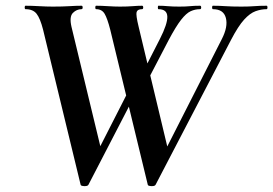

<svg xmlns="http://www.w3.org/2000/svg" viewBox="-20 -645 952 669"><path d="M495 -1 364 -542Q354 -581 344.5 -597Q335 -613 315 -613Q312 -613 312 -619Q312 -625 315 -625Q334 -625 356.5 -623.5Q379 -622 398 -622Q424 -622 442 -623.5Q460 -625 475 -625Q479 -625 479 -619Q479 -613 475 -613Q459 -613 456 -603Q453 -593 463 -552L568 -113L502 -15L753 -509Q775 -552 767 -582.5Q759 -613 722 -613Q719 -613 719 -619Q719 -625 722 -625Q745 -625 766 -623.5Q787 -622 821 -622Q848 -622 866 -623.5Q884 -625 909 -625Q912 -625 912 -619Q912 -613 909 -613Q890 -613 870.5 -606Q851 -599 830.5 -576.5Q810 -554 785 -506L522 -1Q519 4 507.5 3.5Q496 3 495 -1ZM261 -1 130 -542Q120 -581 107.5 -597Q95 -613 69 -613Q66 -613 66 -619Q66 -625 69 -625Q91 -625 116.5 -623.5Q142 -622 164 -622Q198 -622 221.5 -623.5Q245 -625 264 -625Q268 -625 268 -619Q268 -613 264 -613Q247 -613 234 -600Q221 -587 229 -552L335 -113L268 -15L447 -366L463 -339L288 -1Q285 4 273.5 3.5Q262 3 261 -1ZM481 -339 464 -366 537 -509Q564 -562 563 -587.5Q562 -613 532 -613Q530 -613 530 -619Q530 -625 532 -625Q549 -625 564.5 -623.5Q580 -622 605 -622Q628 -622 642 -623.5Q656 -625 677 -625Q681 -625 681 -619Q681 -613 677 -613Q660 -613 644.5 -606Q629 -599 611 -576Q593 -553 568 -506Z"/></svg>

Font: Cormorant
Style: Bold Italic
Weight: 700
Italic angle: -10°
Designer: Christian Thalmann (Catharsis Fonts)
Foundry: Catharsis Fonts
Version: Version 4.000